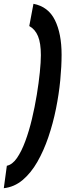

<svg xmlns="http://www.w3.org/2000/svg" viewBox="-81 -770 371 1010"><path d="M243 -482Q243 -421 236 -348Q229 -275 213.5 -198Q198 -121 173.5 -49Q149 23 115.5 81.5Q82 140 38 177Q-6 214 -61 220L-45 102Q-16 96 8 61.5Q32 27 52 -27Q72 -81 87 -144Q102 -207 112.5 -271Q123 -335 128.5 -389.5Q134 -444 134 -480Q134 -543 119 -579.5Q104 -616 73 -633L95 -750Q173 -735 208 -664Q243 -593 243 -482Z"/></svg>

Font: Georama SemiCondensed
Style: Bold Italic
Weight: 700
Width: 4
Italic angle: -9°
Designer: Jean-Baptiste Levee
Foundry: Production Type
Version: Version 1.000